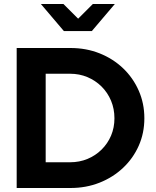

<svg xmlns="http://www.w3.org/2000/svg" viewBox="-20 -940 778 960"><path d="M208.4 -128.7H330.3Q377.3 -128.7 417.5 -145.4Q457.7 -162.1 488.1 -192.2Q518.5 -222.3 535.4 -262.1Q552.2 -301.9 552.2 -348.8Q552.2 -395.7 535.3 -436.3Q518.3 -476.9 488 -507.1Q457.7 -537.2 417.5 -554.3Q377.2 -571.3 330.3 -571.3H208.4ZM63.4 0V-700H332.3Q410.9 -700 477.9 -673.3Q544.9 -646.6 595.1 -598.9Q645.3 -551.1 673.5 -487.1Q701.8 -423.1 701.8 -348.8Q701.8 -274.5 673.7 -211.3Q645.6 -148.1 595.4 -100.8Q545.2 -53.4 478 -26.7Q410.9 0 332.3 0ZM297.3 -919.9 370.7 -846.6 444.1 -919.9H554.1L439.3 -784.8H299.3L184.5 -919.9Z"/></svg>

Font: Red Hat Display VF
Style: Regular
Weight: 300
Designer: Pentagram, MCKL
Foundry: Pentagram, MCKL
Version: Version 1.023